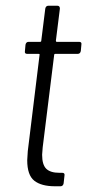

<svg xmlns="http://www.w3.org/2000/svg" viewBox="-20 -650 304 670"><path d="M251 -462H173Q169 -462 169 -458L129 -136Q127 -116 127 -110Q127 -75 141.5 -61Q156 -47 187 -47H197Q207 -47 205 -37L202 -10Q200 0 191 0H172Q124 0 99.5 -19.5Q75 -39 75 -91Q75 -99 77 -123L118 -458Q119 -459 118 -460.5Q117 -462 115 -462H75Q65 -462 67 -472L69 -494Q71 -504 80 -504H120Q124 -504 124 -508L138 -620Q140 -630 149 -630H180Q189 -630 189 -620L175 -508Q175 -504 178 -504H256Q266 -504 264 -494L262 -472Q260 -462 251 -462Z"/></svg>

Font: Barlow Condensed Light
Style: Italic
Weight: 300
Width: 3
Italic angle: -7°
Designer: Jeremy Tribby
Foundry: Tribby Type
Version: Version 1.408